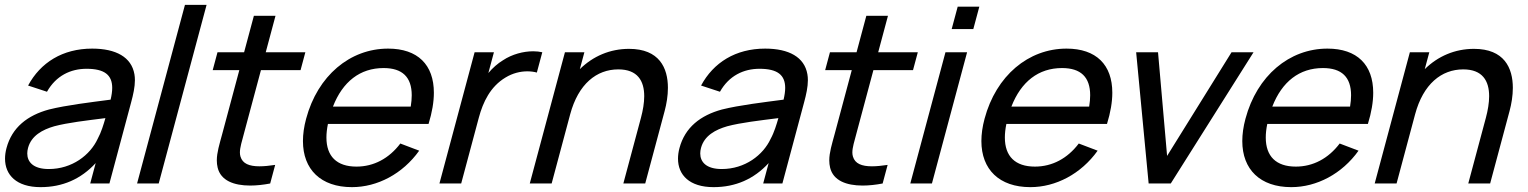

<svg xmlns="http://www.w3.org/2000/svg" viewBox="-20 -755 6286 790"><path d="M533.1 -449.5C521 -520 456.9 -555 359.4 -555C237.4 -555 146.5 -497.5 95.6 -403L173.3 -377.5C210.5 -443.5 270.6 -472 336.1 -472C409.9 -472 441.7 -446.5 441.7 -393.4C441.7 -379.2 439.4 -363.1 435.1 -345C352.1 -334 254.1 -322.5 181.7 -304.5C93.3 -280.5 29.5 -231 6.8 -146C2.7 -130.9 0.7 -116.1 0.7 -102.1C0.7 -35.5 47.2 15 147.1 15C237.1 15 313 -18 373.7 -84L351.2 0H430.2L519.6 -334C528.4 -366.5 535.1 -397.3 535.1 -425C535.1 -433.5 534.5 -441.6 533.1 -449.5ZM180.6 -59.5C117 -59.5 92.2 -88.5 92.2 -123.6C92.2 -131 93.3 -138.7 95.4 -146.5C108.9 -197 155 -221.5 203.3 -235.5C259.8 -250.5 335.1 -259 413.7 -269C406.7 -244.5 396.4 -210 382 -184C351 -117 276.6 -59.5 180.6 -59.5Z M544 0H633L830 -735H741Z M1053.7 -466.5H1216.7L1236.4 -540H1073.4L1113.6 -690H1024.6L984.4 -540H874.9L855.2 -466.5H964.7L894.4 -204C882.9 -161.4 872.1 -127.4 872.1 -95.1C872.1 -85 873.2 -75 875.6 -65C888.5 -12 942.2 8.5 1009.4 8.5C1035.4 8.5 1063.3 5.4 1091.7 0L1112.2 -76.5C1088.2 -72.9 1066.5 -70.7 1047.7 -70.7C1005.9 -70.7 978 -81.4 969.4 -111C967.9 -116.1 967.1 -121.7 967.1 -127.6C967.1 -147.9 975.2 -173.6 984.4 -208Z M1329.3 -245H1743.3C1758 -292.6 1765.2 -335.7 1765.2 -373.5C1765.2 -488.3 1699.1 -555 1576.9 -555C1419.9 -555 1287 -443.5 1239.6 -266.5C1230.7 -233.6 1226.5 -202.8 1226.5 -174.6C1226.5 -58 1299.7 15 1428.1 15C1532.6 15 1636.7 -39.5 1704.8 -135L1627.2 -164.5C1580.8 -103 1517.8 -69.5 1446.8 -69.5C1365.3 -69.5 1323.1 -112.1 1323.1 -189C1323.1 -206 1325.1 -224.7 1329.3 -245ZM1558.4 -475C1635.4 -475 1674.1 -437.9 1674.1 -363C1674.1 -348.8 1672.7 -333.3 1670 -316.5H1350C1389.9 -419 1461.4 -475 1558.4 -475Z M2049.5 -507C2028 -494 2007 -475.5 1989.4 -454.5L2012.3 -540H1932.8L1788.1 0H1877.6L1950.2 -271C1967.4 -335 1997.4 -398.5 2059.9 -436C2089.8 -454.3 2121.5 -461.5 2149.7 -461.5C2163.9 -461.5 2177.2 -459.7 2188.9 -456.5L2211.3 -540C2199.9 -542.6 2187.3 -544 2173.8 -544C2133.8 -544 2087.3 -532.1 2049.5 -507Z M2568.2 -554C2490.2 -554 2420.2 -524 2365.8 -470.5L2384.5 -540H2304.5L2159.8 0H2249.8L2326 -284.5C2359.5 -409.5 2434.6 -469.5 2524.1 -469.5C2603.5 -469.5 2630.7 -422.2 2630.7 -359.2C2630.7 -331.7 2625.5 -301.3 2617.3 -270.5L2544.8 0H2634.8L2714.8 -298.5C2722.6 -327.6 2728.2 -360.9 2728.2 -393.5C2728.2 -475.6 2692.8 -554 2568.2 -554Z M3302.1 -449.5C3290 -520 3225.9 -555 3128.4 -555C3006.4 -555 2915.5 -497.5 2864.6 -403L2942.3 -377.5C2979.5 -443.5 3039.6 -472 3105.1 -472C3178.9 -472 3210.7 -446.5 3210.7 -393.4C3210.7 -379.2 3208.4 -363.1 3204.1 -345C3121.1 -334 3023.1 -322.5 2950.7 -304.5C2862.3 -280.5 2798.5 -231 2775.8 -146C2771.7 -130.9 2769.7 -116.1 2769.7 -102.1C2769.7 -35.5 2816.2 15 2916.1 15C3006.1 15 3082 -18 3142.7 -84L3120.2 0H3199.2L3288.6 -334C3297.4 -366.5 3304.1 -397.3 3304.1 -425C3304.1 -433.5 3303.5 -441.6 3302.1 -449.5ZM2949.6 -59.5C2886 -59.5 2861.2 -88.5 2861.2 -123.6C2861.2 -131 2862.3 -138.7 2864.4 -146.5C2877.9 -197 2924 -221.5 2972.3 -235.5C3028.8 -250.5 3104.1 -259 3182.7 -269C3175.7 -244.5 3165.4 -210 3151 -184C3120 -117 3045.6 -59.5 2949.6 -59.5Z M3573.7 -466.5H3736.7L3756.4 -540H3593.4L3633.6 -690H3544.6L3504.4 -540H3394.9L3375.2 -466.5H3484.7L3414.4 -204C3402.9 -161.4 3392.1 -127.4 3392.1 -95.1C3392.1 -85 3393.2 -75 3395.6 -65C3408.5 -12 3462.2 8.5 3529.4 8.5C3555.4 8.5 3583.3 5.4 3611.7 0L3632.2 -76.5C3608.2 -72.9 3586.5 -70.7 3567.7 -70.7C3525.9 -70.7 3498 -81.4 3489.4 -111C3487.9 -116.1 3487.1 -121.7 3487.1 -127.6C3487.1 -147.9 3495.2 -173.6 3504.4 -208Z M3895.8 -635.5H3984.8L4009.5 -727.5H3920.5ZM3725.5 0H3814.5L3959.2 -540H3870.2Z M4120.8 -245H4534.8C4549.5 -292.6 4556.7 -335.7 4556.7 -373.5C4556.7 -488.3 4490.6 -555 4368.4 -555C4211.4 -555 4078.5 -443.5 4031.1 -266.5C4022.2 -233.6 4018 -202.8 4018 -174.6C4018 -58 4091.2 15 4219.6 15C4324.1 15 4428.2 -39.5 4496.3 -135L4418.7 -164.5C4372.3 -103 4309.3 -69.5 4238.3 -69.5C4156.8 -69.5 4114.6 -112.1 4114.6 -189C4114.6 -206 4116.6 -224.7 4120.8 -245ZM4349.9 -475C4426.9 -475 4465.6 -437.9 4465.6 -363C4465.6 -348.8 4464.2 -333.3 4461.5 -316.5H4141.5C4181.4 -419 4252.9 -475 4349.9 -475Z M4706.2 0H4797.2L5137.8 -540H5047.3L4782.1 -113.5L4744.8 -540H4654.8Z M5194.3 -245H5608.3C5623 -292.6 5630.2 -335.7 5630.2 -373.5C5630.2 -488.3 5564.1 -555 5441.9 -555C5284.9 -555 5152 -443.5 5104.6 -266.5C5095.7 -233.6 5091.5 -202.8 5091.5 -174.6C5091.5 -58 5164.7 15 5293.1 15C5397.6 15 5501.7 -39.5 5569.8 -135L5492.2 -164.5C5445.8 -103 5382.8 -69.5 5311.8 -69.5C5230.3 -69.5 5188.1 -112.1 5188.1 -189C5188.1 -206 5190.1 -224.7 5194.3 -245ZM5423.4 -475C5500.4 -475 5539.1 -437.9 5539.1 -363C5539.1 -348.8 5537.7 -333.3 5535 -316.5H5215C5254.9 -419 5326.4 -475 5423.4 -475Z M6044.7 -554C5966.7 -554 5896.7 -524 5842.3 -470.5L5861 -540H5781L5636.3 0H5726.3L5802.5 -284.5C5836 -409.5 5911.1 -469.5 6000.6 -469.5C6080 -469.5 6107.2 -422.2 6107.2 -359.2C6107.2 -331.7 6102 -301.3 6093.8 -270.5L6021.3 0H6111.3L6191.3 -298.5C6199.1 -327.6 6204.7 -360.9 6204.7 -393.5C6204.7 -475.6 6169.2 -554 6044.7 -554Z"/></svg>

Font: Manrope
Style: MediumItalic
Weight: 500
Italic angle: -15°
Designer: Mikhail Sharanda
Foundry: Mikhail Sharanda
Version: Version 4.502;hotconv 1.0.109;makeotfexe 2.5.65596